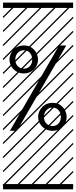

<svg xmlns="http://www.w3.org/2000/svg" viewBox="-23 -990 577 1453"><path d="M220.7 -538.6Q220.7 -569.8 203.4 -589.8Q186 -609.9 157.7 -609.9Q129.4 -609.9 111.1 -589.6Q92.8 -569.3 92.8 -538.6Q92.8 -508.3 111.3 -489.3Q129.9 -470.2 157.7 -470.2Q185.1 -470.2 202.9 -489.3Q220.7 -508.3 220.7 -538.6ZM264.6 -538.6Q264.6 -496.6 234.4 -465.3Q204.1 -434.1 157.7 -434.1Q111.3 -434.1 80.1 -465.3Q48.8 -496.6 48.8 -538.6Q48.8 -580.6 79.3 -613.3Q109.9 -646 157.7 -646Q205.6 -646 235.1 -613.5Q264.6 -581.1 264.6 -538.6ZM437.5 -104.5Q437.5 -135.7 420.2 -155.8Q402.8 -175.8 374.5 -175.8Q346.2 -175.8 327.9 -155.5Q309.6 -135.3 309.6 -104.5Q309.6 -74.2 328.1 -55.2Q346.7 -36.1 374.5 -36.1Q401.9 -36.1 419.7 -55.2Q437.5 -74.2 437.5 -104.5ZM481.4 -104.5Q481.4 -62.5 451.2 -31.2Q420.9 0 374.5 0Q328.1 0 296.9 -31.2Q265.6 -62.5 265.6 -104.5Q265.6 -146.5 296.1 -179.2Q326.7 -211.9 374.5 -211.9Q422.4 -211.9 451.9 -179.4Q481.4 -147 481.4 -104.5ZM105.5 0H51.8L424.3 -646H478.5ZM0 402.8H530.3V442.9H0ZM0 -970.2H530.3V-930.2H0ZM526.9 410.6 533.7 417.5 525.4 425.8 518.6 418.9ZM526.9 304.7 533.7 311.5 419.4 425.8 412.6 418.9ZM526.9 198.7 533.7 205.6 313.5 425.8 306.6 418.9ZM526.9 92.3 533.7 99.1 207.5 425.8 200.7 418.9ZM526.9 -13.2 533.7 -6.3 101.6 425.8 94.7 418.9ZM526.9 -119.1 533.7 -112.3 3.4 418 -3.4 411.1ZM526.9 -225.6 533.7 -218.8 3.4 311.5 -3.4 304.7ZM526.9 -331.5 533.7 -324.7 3.4 205.6 -3.4 198.7ZM526.9 -438 533.7 -431.2 3.4 99.1 -3.4 92.3ZM526.9 -543.5 533.7 -536.6 3.4 -6.3 -3.4 -13.2ZM526.9 -649.4 533.7 -642.6 3.4 -112.3 -3.4 -119.1ZM526.9 -755.9 533.7 -749 3.4 -218.8 -3.4 -225.6ZM526.9 -861.8 533.7 -855 3.4 -324.7 -3.4 -331.5ZM516.6 -958 523.4 -951.2 3.4 -431.2 -3.4 -438ZM411.1 -958 418 -951.2 3.4 -536.6 -3.4 -543.5ZM305.2 -958 312 -951.2 3.4 -642.6 -3.4 -649.4ZM198.7 -958 205.6 -951.2 3.4 -749 -3.4 -755.9ZM92.3 -958 99.1 -951.2 3.4 -855 -3.4 -861.8Z"/></svg>

Font: AzarMehrMSRS3
Style: Regular
Weight: 1
Designer: Amin Abedi
Version: Version 1.00